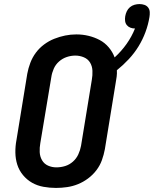

<svg xmlns="http://www.w3.org/2000/svg" viewBox="-20 -915 756 943"><path d="M255 8Q224 8 193.5 2.5Q163 -3 137.5 -17.5Q112 -32 93 -55Q74 -78 65 -106Q56 -134 55.5 -165.5Q55 -197 61 -228L114 -553Q119 -580 129 -606.5Q139 -633 156 -656Q173 -679 196.5 -696.5Q220 -714 246.5 -724.5Q273 -735 300 -740.5Q327 -746 355 -746Q386 -746 415 -739Q444 -732 469.5 -718.5Q495 -705 514 -682.5Q533 -660 543 -633Q576 -663 601.5 -699Q627 -735 643 -775Q643 -775 643 -775Q643 -775 643 -775Q643 -775 643 -775Q643 -775 643 -775Q643 -775 643 -775Q643 -775 643 -775Q631 -775 620.5 -779Q610 -783 603 -791.5Q596 -800 594.5 -811.5Q593 -823 595 -835Q597 -847 602.5 -859Q608 -871 618 -879.5Q628 -888 640.5 -891.5Q653 -895 665 -895Q678 -895 689.5 -891Q701 -887 708 -877.5Q715 -868 715.5 -855.5Q716 -843 714 -831Q708 -794 694.5 -757.5Q681 -721 660.5 -687.5Q640 -654 612.5 -624.5Q585 -595 554 -570Q555 -554 553 -538.5Q551 -523 548 -507L495 -182Q490 -155 480.5 -128.5Q471 -102 453.5 -79Q436 -56 412.5 -38.5Q389 -21 363 -10.5Q337 0 309.5 4Q282 8 255 8ZM257 -93Q279 -93 300 -99.5Q321 -106 338 -121Q355 -136 364.5 -156.5Q374 -177 378 -199L431 -523Q435 -545 434 -567.5Q433 -590 422.5 -607.5Q412 -625 392 -633.5Q372 -642 350 -642Q329 -642 308 -635Q287 -628 270 -613Q253 -598 244 -577.5Q235 -557 232 -536L178 -212Q174 -190 175 -168Q176 -146 186.5 -128Q197 -110 216 -101.5Q235 -93 257 -93Z"/></svg>

Font: Iosevka Curly Slab ExObl
Style: Bold
Weight: 700
Width: 7
Italic angle: -9°
Monospace: yes
Designer: Belleve Invis
Foundry: Belleve Invis
Version: Version 11.0.0; ttfautohint (v1.8.3)